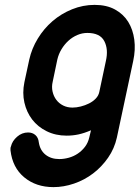

<svg xmlns="http://www.w3.org/2000/svg" viewBox="-20 -759 572 787"><path d="M196 -424Q191 -403 195.5 -383.5Q200 -364 211 -349.5Q222 -335 239 -326.5Q256 -318 277 -318Q293 -318 311 -322.5Q329 -327 345 -335Q361 -343 372.5 -355Q384 -367 387 -382L414 -509Q425 -557 407.5 -590.5Q390 -624 338 -624Q317 -624 297 -615.5Q277 -607 260.5 -592Q244 -577 232 -557Q220 -537 215 -515ZM100 -515Q110 -560 135 -601Q160 -642 195.5 -672.5Q231 -703 275.5 -721Q320 -739 368 -739Q417 -739 451.5 -720Q486 -701 505.5 -669.5Q525 -638 530.5 -596.5Q536 -555 526 -509L459 -195Q449 -150 423 -112.5Q397 -75 361.5 -48Q326 -21 283.5 -6.5Q241 8 199 8Q128 8 79.5 -32Q31 -72 23 -143Q23 -146 23 -150.5Q23 -155 25 -159Q30 -181 50 -198.5Q70 -216 95 -216Q113 -216 125 -205.5Q137 -195 139 -176Q144 -143 166.5 -125Q189 -107 223 -107Q242 -107 262 -112.5Q282 -118 299 -129.5Q316 -141 328.5 -157.5Q341 -174 346 -196L353 -225Q325 -213 301.5 -208Q278 -203 253 -203Q208 -203 171.5 -221Q135 -239 112 -269Q89 -299 80 -338.5Q71 -378 80 -422Z"/></svg>

Font: VDS
Style: Bold Italic
Weight: 700
Designer: artmaker
Foundry: artmaker
Version: Version 1.000 2009 initial release